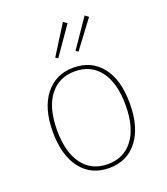

<svg xmlns="http://www.w3.org/2000/svg" viewBox="-141 -862 842 970"><g transform="rotate(-20 280.0 -377.0)"><path d="M311 -764 331 -750 226 -599 213 -608ZM425 -757 444 -743 334 -596 321 -605ZM281 -529Q377 -529 432.5 -459.5Q488 -390 488 -262Q488 -134 432 -62Q376 10 280 10Q183 10 128 -61.5Q73 -133 73 -259Q73 -386 129.5 -457.5Q186 -529 281 -529ZM281 -509Q195 -509 145.5 -444Q96 -379 96 -259Q96 -141 144.5 -76Q193 -11 280 -11Q366 -11 415.5 -76Q465 -141 465 -262Q465 -380 416.5 -444.5Q368 -509 281 -509Z"/></g></svg>

Font: FiraGO Thin
Style: Regular
Weight: 100
Designer: bBox Type
Foundry: bBox Type GmbH
Version: Version 1.001;PS 001.001;hotconv 1.0.88;makeotf.lib2.5.64775